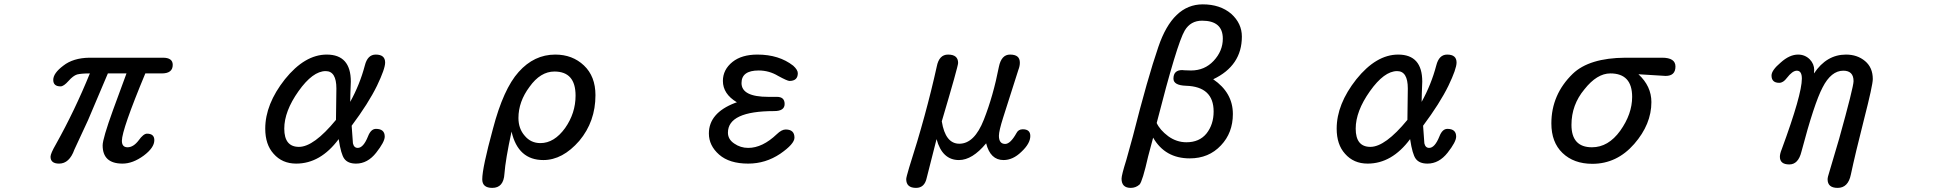

<svg xmlns="http://www.w3.org/2000/svg" viewBox="-20 -742 9040 896"><path d="M215.8 -10.7Q215.8 -25.4 241.2 -69.3Q329.1 -226.6 399.4 -399.4Q359.4 -399.4 339.8 -394.5Q321.3 -388.7 299.8 -364.3Q277.3 -338.9 262.7 -338.9Q228.5 -338.9 228.5 -369.1Q228.5 -400.4 275.4 -435.5Q321.3 -471.7 397.5 -472.7H740.2Q786.1 -472.7 786.1 -439.5Q786.1 -399.4 735.4 -399.4H658.2Q548.8 -136.7 548.8 -85Q548.8 -54.7 575.2 -54.7Q602.5 -54.7 627 -86.9Q649.4 -118.2 666 -118.2Q700.2 -118.2 700.2 -87.9Q700.2 -52.7 650.4 -15.6Q599.6 21.5 551.8 21.5Q459 21.5 459 -63.5Q459 -94.7 507.8 -229.5L570.3 -399.4H483.4L390.6 -180.7L327.1 -43.9Q303.7 21.5 255.9 21.5Q215.8 21.5 215.8 -10.7Z M1256.8 -24.4Q1217.8 -67.4 1217.8 -141.6Q1217.8 -255.9 1309.6 -372.1Q1402.3 -487.3 1504.9 -487.3Q1617.2 -487.3 1617.2 -361.3L1615.2 -306.6L1614.3 -266.6Q1659.2 -347.7 1682.6 -436.5Q1695.3 -487.3 1733.4 -487.3Q1777.3 -487.3 1777.3 -450.2Q1777.3 -420.9 1739.3 -341.8Q1699.2 -259.8 1621.1 -155.3L1627 -73.2Q1631.8 -51.8 1649.4 -51.8Q1675.8 -51.8 1697.3 -105.5Q1710.9 -140.6 1734.4 -140.6Q1775.4 -140.6 1775.4 -104.5Q1775.4 -80.1 1735.4 -29.3Q1695.3 21.5 1641.6 21.5Q1603.5 21.5 1586.9 -1Q1571.3 -21.5 1560.5 -92.8Q1475.6 21.5 1362.3 21.5Q1296.9 21.5 1256.8 -24.4ZM1547.9 -182.6 1549.8 -329.1Q1549.8 -410.2 1500 -410.2Q1439.5 -410.2 1373 -316.4Q1306.6 -222.7 1306.6 -141.6Q1306.6 -56.6 1375 -56.6Q1444.3 -56.6 1547.9 -182.6Z M2230.5 94.7Q2230.5 42 2280.3 -140.6Q2329.1 -327.1 2400.4 -406.2Q2472.7 -487.3 2571.3 -487.3Q2651.4 -487.3 2705.1 -436.5Q2758.8 -385.7 2758.8 -297.9Q2758.8 -174.8 2683.6 -85Q2605.5 4.9 2515.6 4.9Q2397.5 4.9 2367.2 -127.9Q2338.9 2.9 2334 69.3Q2330.1 134.8 2277.3 134.8Q2230.5 134.8 2230.5 94.7ZM2617.2 -144.5Q2666 -213.9 2666 -295.9Q2666 -408.2 2567.4 -408.2Q2502 -408.2 2451.2 -336.9Q2399.4 -267.6 2399.4 -191.4Q2399.4 -141.6 2428.7 -108.4Q2457 -74.2 2502 -74.2Q2566.4 -74.2 2617.2 -144.5Z M3335.9 -20.5Q3288.1 -62.5 3288.1 -119.1Q3288.1 -214.8 3410.2 -261.7L3418.9 -264.6Q3353.5 -303.7 3353.5 -364.3Q3353.5 -417 3398.4 -453.1Q3441.4 -487.3 3514.6 -487.3Q3615.2 -487.3 3681.6 -435.5Q3703.1 -416 3703.1 -400.4Q3703.1 -364.3 3664.1 -364.3Q3654.3 -364.3 3611.3 -387.7Q3569.3 -413.1 3520.5 -413.1Q3440.4 -413.1 3440.4 -354.5Q3440.4 -290 3565.4 -290H3605.5Q3641.6 -290 3641.6 -256.8Q3641.6 -223.6 3592.8 -223.6Q3377 -223.6 3377 -123Q3377 -91.8 3406.2 -72.3Q3435.5 -51.8 3471.7 -51.8Q3538.1 -51.8 3605.5 -116.2Q3627.9 -137.7 3646.5 -137.7Q3687.5 -137.7 3687.5 -99.6Q3687.5 -70.3 3621.1 -24.4Q3552.7 21.5 3471.7 21.5Q3383.8 21.5 3335.9 -20.5Z M4209 93.8Q4209 85.9 4222.7 40Q4301.8 -206.1 4351.6 -431.6Q4362.3 -487.3 4404.3 -487.3Q4451.2 -487.3 4451.2 -448.2Q4451.2 -432.6 4375 -175.8Q4391.6 -71.3 4457 -71.3Q4527.3 -71.3 4571.3 -183.6Q4615.2 -294.9 4641.6 -430.7Q4653.3 -487.3 4693.4 -487.3Q4716.8 -487.3 4728 -478Q4739.3 -468.8 4739.3 -449.2Q4739.3 -433.6 4732.4 -416L4661.1 -192.4Q4641.6 -130.9 4641.6 -108.4Q4641.6 -70.3 4670.9 -70.3Q4695.3 -70.3 4723.6 -121.1Q4732.4 -138.7 4752.9 -138.7Q4788.1 -138.7 4788.1 -107.4Q4788.1 -72.3 4746.1 -33.2Q4707 4.9 4663.1 4.9Q4601.6 4.9 4582 -73.2Q4517.6 4.9 4455.1 4.9Q4377 4.9 4350.6 -92.8L4304.7 87.9Q4294.9 134.8 4254.9 134.8Q4209 134.8 4209 93.8Z M5213.9 91.8Q5213.9 75.2 5236.3 3.9L5266.6 -105.5Q5335.9 -378.9 5385.7 -523.4Q5453.1 -721.7 5592.8 -721.7Q5673.8 -721.7 5725.6 -677.7Q5775.4 -632.8 5775.4 -571.3Q5775.4 -435.5 5641.6 -372.1Q5733.4 -309.6 5733.4 -210Q5733.4 -122.1 5677.7 -63.5Q5621.1 -2.9 5532.2 -2.9Q5417 -2.9 5361.3 -99.6L5337.9 -11.7Q5311.5 104.5 5297.9 119.1Q5280.3 134.8 5256.8 134.8Q5213.9 134.8 5213.9 91.8ZM5610.4 -119.1Q5643.6 -161.1 5643.6 -221.7Q5643.6 -337.9 5514.6 -341.8Q5456.1 -343.8 5456.1 -375Q5456.1 -415 5497.1 -415L5505.9 -414.1L5538.1 -413.1Q5601.6 -413.1 5643.6 -458Q5686.5 -503.9 5686.5 -561.5Q5686.5 -645.5 5589.8 -645.5Q5536.1 -645.5 5508.8 -599.6Q5472.7 -539.1 5377.9 -168Q5392.6 -135.7 5431.6 -106.4Q5470.7 -78.1 5516.6 -78.1Q5577.1 -78.1 5610.4 -119.1Z M6256.8 -24.4Q6217.8 -67.4 6217.8 -141.6Q6217.8 -255.9 6309.6 -372.1Q6402.3 -487.3 6504.9 -487.3Q6617.2 -487.3 6617.2 -361.3L6615.2 -306.6L6614.3 -266.6Q6659.2 -347.7 6682.6 -436.5Q6695.3 -487.3 6733.4 -487.3Q6777.3 -487.3 6777.3 -450.2Q6777.3 -420.9 6739.3 -341.8Q6699.2 -259.8 6621.1 -155.3L6627 -73.2Q6631.8 -51.8 6649.4 -51.8Q6675.8 -51.8 6697.3 -105.5Q6710.9 -140.6 6734.4 -140.6Q6775.4 -140.6 6775.4 -104.5Q6775.4 -80.1 6735.4 -29.3Q6695.3 21.5 6641.6 21.5Q6603.5 21.5 6586.9 -1Q6571.3 -21.5 6560.5 -92.8Q6475.6 21.5 6362.3 21.5Q6296.9 21.5 6256.8 -24.4ZM6547.9 -182.6 6549.8 -329.1Q6549.8 -410.2 6500 -410.2Q6439.5 -410.2 6373 -316.4Q6306.6 -222.7 6306.6 -141.6Q6306.6 -56.6 6375 -56.6Q6444.3 -56.6 6547.9 -182.6Z M7271.5 -28.3Q7219.7 -78.1 7219.7 -166Q7219.7 -300.8 7319.3 -397.5Q7396.5 -471.7 7565.4 -472.7H7736.3Q7798.8 -472.7 7798.8 -431.6Q7798.8 -387.7 7752.9 -387.7L7626 -395.5Q7686.5 -339.8 7686.5 -265.6Q7686.5 -162.1 7606.4 -70.3Q7525.4 22.5 7411.1 22.5Q7324.2 22.5 7271.5 -28.3ZM7541 -131.8Q7596.7 -210 7596.7 -290Q7596.7 -399.4 7495.1 -399.4Q7432.6 -399.4 7374 -325.2Q7313.5 -252.9 7313.5 -159.2Q7313.5 -54.7 7409.2 -54.7Q7485.4 -54.7 7541 -131.8Z M8508.8 94.7Q8508.8 85 8516.6 61.5L8562.5 -93.8Q8629.9 -335.9 8629.9 -363.3Q8629.9 -412.1 8582 -412.1Q8525.4 -412.1 8485.4 -334Q8446.3 -259.8 8386.7 -34.2Q8372.1 25.4 8330.1 25.4Q8286.1 25.4 8286.1 -10.7Q8286.1 -24.4 8294.9 -45.9Q8388.7 -300.8 8388.7 -375Q8388.7 -412.1 8365.2 -412.1Q8344.7 -412.1 8318.4 -377.9Q8301.8 -355.5 8283.2 -355.5Q8247.1 -355.5 8247.1 -389.6Q8247.1 -414.1 8290 -450.2Q8331.1 -487.3 8371.1 -487.3Q8403.3 -487.3 8425.8 -464.8Q8446.3 -443.4 8446.3 -415L8445.3 -404.3V-399.4Q8503.9 -487.3 8594.7 -487.3Q8647.5 -487.3 8683.6 -457Q8719.7 -426.8 8719.7 -373Q8719.7 -344.7 8678.7 -184.6Q8637.7 -23.4 8617.2 73.2Q8604.5 134.8 8555.7 134.8Q8508.8 134.8 8508.8 94.7Z"/></svg>

Font: jf-openhuninn-1.1
Style: Regular
Weight: 400
Designer: [Kosugi Maru]
      Designed by Motoya company      

      [Varela Round]
      Joe Prince(Latin component); Avraham Co
Foundry: justfont CO.,LTD.
Version: 1.1